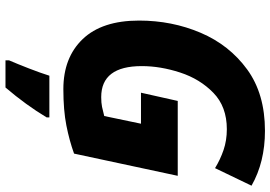

<svg xmlns="http://www.w3.org/2000/svg" viewBox="-163 -602 986 700"><g transform="rotate(90 330.0 -252.0)"><path d="M305 10Q382 10 437.5 -1Q493 -12 540 -29L621 -407H348L318 -273H431L403 -139Q384 -134 369.5 -131Q355 -128 334 -128Q221 -128 221 -276Q221 -344 244.5 -416Q268 -488 318.5 -537Q369 -586 451 -586Q492 -586 527 -574Q562 -562 593 -543L657 -676Q571 -725 457 -725Q322 -725 233 -660Q144 -595 99.5 -490.5Q55 -386 55 -266Q55 -131 122.5 -60.5Q190 10 305 10ZM200 221H299Q363 146 408 71V61H256Q246 93 229.5 135.5Q213 178 200 208Z"/></g></svg>

Font: Noto Sans Display Extra
Style: Italic
Weight: 800
Italic angle: -12°
Designer: Monotype Design Team
Foundry: Monotype Imaging Inc.
Version: Version 1.900